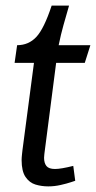

<svg xmlns="http://www.w3.org/2000/svg" viewBox="-20 -651 342 684"><path d="M226 -631Q215 -593 206 -561Q197 -529 189 -490H302L282 -427H180L139 -110Q139 -110 138 -102Q137 -94 137 -89Q137 -70 145.5 -59.5Q154 -49 176 -49Q197 -49 241 -60L248 -7Q248 -7 233 -2Q218 3 196 8Q174 13 152 13Q128 13 106.5 6.5Q85 0 71 -20.5Q57 -41 57 -81Q57 -89 58.5 -102.5Q60 -116 60 -116L101 -427H32L41 -490Q82 -490 109.5 -519.5Q137 -549 164 -631Z"/></svg>

Font: Rosario Light
Style: Italic
Weight: 300
Italic angle: -8.05°
Designer: Hector Gatti
Foundry: Omnibus Type
Version: Version 1.101; ttfautohint (v1.8.1.43-b0c9)